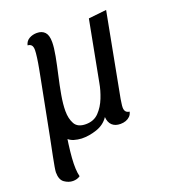

<svg xmlns="http://www.w3.org/2000/svg" viewBox="-134 -628 817 925"><g transform="rotate(-20 274.5 -165.0)"><path d="M391 20Q364 20 348.5 5.5Q333 -9 331 -37Q309 -4 269 9.5Q229 23 191 22Q171 21 152.5 15.5Q134 10 120 -4L44 -9L105 -323Q108 -339 113 -365Q118 -391 121.5 -417Q125 -443 125 -456Q125 -473 118.5 -480.5Q112 -488 99 -489Q104 -510 121.5 -520Q139 -530 161 -530Q187 -530 201.5 -514.5Q216 -499 216 -464Q216 -436 208 -393.5Q200 -351 189 -303Q178 -255 170 -209.5Q162 -164 162 -129Q162 -90 177 -63Q192 -36 234 -36Q275 -36 300.5 -62.5Q326 -89 341 -127Q356 -165 362 -200L421 -510L513 -520L432 -93Q431 -84 429 -72Q427 -60 427 -51Q427 -37 433.5 -29.5Q440 -22 452 -21Q449 -7 440 2Q431 11 418.5 15.5Q406 20 391 20ZM82 200Q60 200 39 185.5Q18 171 18 133Q18 126 21.5 105Q25 84 31 54.5Q37 25 43 -5Q49 -35 54 -60H135Q119 33 114.5 94Q110 155 119 189Q104 200 82 200Z"/></g></svg>

Font: Sansita Swashed Light
Style: Regular
Weight: 300
Designer: Pablo Cosgaya
Foundry: Omnibus-Type
Version: Version 1.003